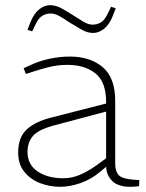

<svg xmlns="http://www.w3.org/2000/svg" viewBox="-20 -714 562 740"><path d="M212 6Q172 6 135 -8Q98 -22 74 -51.5Q50 -81 50 -126Q50 -185 83.5 -215.5Q117 -246 178 -261L389 -315V-321Q389 -398 348 -431Q307 -464 240 -464Q203 -464 168.5 -455.5Q134 -447 108 -438L80 -429L71 -451L95 -462Q131 -479 170.5 -487.5Q210 -496 250 -496Q327 -496 375.5 -455.5Q424 -415 424 -325V-85Q424 -49 441.5 -35.5Q459 -22 517 -20L516 3Q514 4 504.5 5Q495 6 483 6Q436 6 413.5 -15.5Q391 -37 389 -71L366 -52Q332 -23 290.5 -8.5Q249 6 212 6ZM225 -27Q257 -27 288.5 -40.5Q320 -54 352 -77L389 -104V-284L186 -230Q128 -214 107 -190Q86 -166 86 -128Q86 -80 124.5 -53.5Q163 -27 225 -27ZM104 -593 86 -599 98 -630Q111 -662 131 -678Q151 -694 173 -694Q195 -694 217 -682Q239 -670 265 -653Q285 -640 303 -629.5Q321 -619 337 -619Q354 -619 368.5 -627.5Q383 -636 394 -659L408 -688L426 -682L414 -651Q401 -619 381 -603Q361 -587 339 -587Q317 -587 295 -599.5Q273 -612 247 -628Q227 -642 209 -652Q191 -662 175 -662Q158 -662 143.5 -653.5Q129 -645 118 -622Z"/></svg>

Font: REM Thin
Style: Regular
Weight: 250
Designer: Octavio Pardo
Foundry: Ashler Design
Version: Version 1.005;gftools[0.9.28]